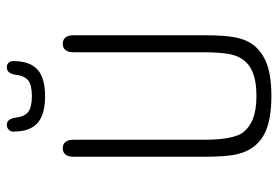

<svg xmlns="http://www.w3.org/2000/svg" viewBox="-147 -663 820 566"><g transform="rotate(-90 263.0 -380.0)"><path d="M442 -186V-574Q442 -589 435.5 -597Q429 -605 417 -605Q405 -605 398.5 -597Q392 -589 392 -574V-193Q392 -153 388.5 -126Q385 -99 377 -85Q364 -59 336 -46.5Q308 -34 263 -34Q222 -34 195.5 -44.5Q169 -55 153 -77Q144 -92 139 -119.5Q134 -147 134 -193V-574Q134 -589 127.5 -597Q121 -605 109 -605Q97 -605 90.5 -597Q84 -589 84 -574V-186Q84 -136 88.5 -106.5Q93 -77 104 -57Q123 -22 161 -6Q199 10 263 10Q322 10 358 -3.5Q394 -17 415 -45Q430 -66 436 -97.5Q442 -129 442 -186ZM326 -746Q323 -718 309 -707Q295 -696 263 -696Q230 -696 216 -707Q202 -718 199 -745Q195 -770 178 -770Q170 -770 164 -764.5Q158 -759 158 -751Q158 -718 169.5 -697Q181 -676 204.5 -666.5Q228 -657 262 -657Q297 -657 320 -666.5Q343 -676 354.5 -697Q366 -718 366 -751Q366 -759 361 -764.5Q356 -770 348 -770Q330 -770 326 -746Z"/></g></svg>

Font: Beiruti Light
Style: Regular
Weight: 300
Designer: Arlette Boutros
Foundry: Boutros
Version: Version 1.41